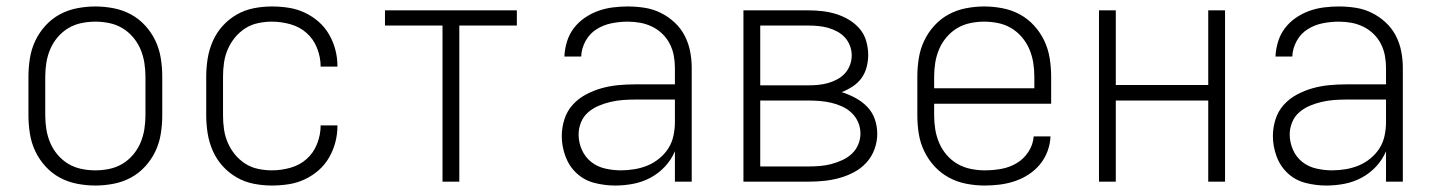

<svg xmlns="http://www.w3.org/2000/svg" viewBox="-20 -562 4440 594"><path d="M275 12Q247 12 218.5 6.5Q190 1 165 -12.5Q140 -26 120.5 -47.5Q101 -69 89 -94.5Q77 -120 72.5 -148.5Q68 -177 68 -205V-325Q68 -353 72.5 -381.5Q77 -410 89 -435.5Q101 -461 120.5 -482.5Q140 -504 165 -517.5Q190 -531 218.5 -536.5Q247 -542 275 -542Q303 -542 331.5 -536.5Q360 -531 385 -517.5Q410 -504 429.5 -482.5Q449 -461 461 -435.5Q473 -410 477.5 -381.5Q482 -353 482 -325V-205Q482 -177 477.5 -148.5Q473 -120 461 -94.5Q449 -69 429.5 -47.5Q410 -26 385 -12.5Q360 1 331.5 6.5Q303 12 275 12ZM275 -35Q297 -35 318.5 -39.5Q340 -44 358.5 -55Q377 -66 391.5 -83Q406 -100 414.5 -120Q423 -140 426.5 -161.5Q430 -183 430 -205V-325Q430 -347 426.5 -368.5Q423 -390 414.5 -410Q406 -430 391.5 -447Q377 -464 358.5 -475Q340 -486 318.5 -490.5Q297 -495 275 -495Q253 -495 231.5 -490.5Q210 -486 191.5 -475Q173 -464 158.5 -447Q144 -430 135.5 -410Q127 -390 123.5 -368.5Q120 -347 120 -325V-205Q120 -183 123.5 -161.5Q127 -140 135.5 -120Q144 -100 158.5 -83Q173 -66 191.5 -55Q210 -44 231.5 -39.5Q253 -35 275 -35Z M821 12Q793 12 765 6.5Q737 1 712.5 -13Q688 -27 669 -48Q650 -69 638.5 -95Q627 -121 622.5 -149Q618 -177 618 -205V-325Q618 -353 622.5 -381Q627 -409 638.5 -435Q650 -461 669 -482Q688 -503 712.5 -517Q737 -531 765 -536.5Q793 -542 821 -542Q847 -542 873 -538Q899 -534 922.5 -523Q946 -512 965.5 -495Q985 -478 998 -455.5Q1011 -433 1017.5 -408Q1024 -383 1024 -357V-356H972Q972 -385 961 -413Q950 -441 928.5 -460Q907 -479 878.5 -487Q850 -495 821 -495Q800 -495 778.5 -490.5Q757 -486 739 -474.5Q721 -463 707 -446Q693 -429 684.5 -409Q676 -389 673 -368Q670 -347 670 -325V-205Q670 -183 673 -162Q676 -141 684.5 -121Q693 -101 707 -84Q721 -67 739 -55.5Q757 -44 778.5 -39.5Q800 -35 821 -35Q850 -35 878.5 -43Q907 -51 928.5 -70Q950 -89 961 -117Q972 -145 972 -174H1024V-173Q1024 -147 1017.5 -122Q1011 -97 998 -74.5Q985 -52 965.5 -35Q946 -18 922.5 -7Q899 4 873 8Q847 12 821 12Z M1349 0V-483H1171V-530H1579V-483H1401V0Z M1883 12Q1851 12 1819.5 4Q1788 -4 1764.5 -25.5Q1741 -47 1729.5 -78Q1718 -109 1718 -141Q1718 -167 1726 -192.5Q1734 -218 1751.5 -237.5Q1769 -257 1792.5 -269.5Q1816 -282 1841 -289Q1866 -296 1892 -298.5Q1918 -301 1944 -301H2068V-352Q2068 -371 2064.5 -390Q2061 -409 2052 -426.5Q2043 -444 2029 -457.5Q2015 -471 1997.5 -479.5Q1980 -488 1961 -491.5Q1942 -495 1922 -495Q1897 -495 1872 -490Q1847 -485 1825.5 -471.5Q1804 -458 1791.5 -435Q1779 -412 1778 -387H1726Q1727 -410 1734 -433Q1741 -456 1755 -474.5Q1769 -493 1788.5 -506.5Q1808 -520 1830 -528Q1852 -536 1875.5 -539Q1899 -542 1922 -542Q1948 -542 1974 -538Q2000 -534 2023.5 -522.5Q2047 -511 2066.5 -493Q2086 -475 2098 -452Q2110 -429 2115 -403.5Q2120 -378 2120 -352V0H2068V-94Q2057 -68 2037.5 -47Q2018 -26 1993 -12.5Q1968 1 1940 6.5Q1912 12 1883 12ZM1901 -35Q1922 -35 1943 -38.5Q1964 -42 1983.5 -50Q2003 -58 2020 -72Q2037 -86 2048 -103.5Q2059 -121 2063.5 -142Q2068 -163 2068 -184V-254H1944Q1925 -254 1906 -252.5Q1887 -251 1868 -246.5Q1849 -242 1831.5 -234.5Q1814 -227 1799.5 -214.5Q1785 -202 1777.5 -183.5Q1770 -165 1770 -146Q1770 -122 1780 -99Q1790 -76 1809 -61Q1828 -46 1852.5 -40.5Q1877 -35 1901 -35Z M2280 0V-530H2481Q2503 -530 2524.5 -527.5Q2546 -525 2567 -518.5Q2588 -512 2607 -500.5Q2626 -489 2640 -472.5Q2654 -456 2660 -434.5Q2666 -413 2666 -392Q2666 -373 2661 -354Q2656 -335 2645 -320Q2634 -305 2618 -294.5Q2602 -284 2584 -277Q2606 -270 2626.5 -259Q2647 -248 2663 -231.5Q2679 -215 2686.5 -193Q2694 -171 2694 -148Q2694 -124 2685.5 -100.5Q2677 -77 2660.5 -59Q2644 -41 2622.5 -29.5Q2601 -18 2577.5 -11.5Q2554 -5 2530 -2.5Q2506 0 2481 0ZM2332 -298H2481Q2497 -298 2512 -299.5Q2527 -301 2541.5 -305Q2556 -309 2570 -316.5Q2584 -324 2594 -335Q2604 -346 2609.5 -360.5Q2615 -375 2615 -391Q2615 -406 2609.5 -420.5Q2604 -435 2594 -446Q2584 -457 2570 -464.5Q2556 -472 2541.5 -476Q2527 -480 2511.5 -481.5Q2496 -483 2481 -483H2332ZM2332 -47H2481Q2499 -47 2517 -48.5Q2535 -50 2552 -54.5Q2569 -59 2585.5 -66.5Q2602 -74 2615 -86Q2628 -98 2635 -114.5Q2642 -131 2642 -149Q2642 -167 2635 -183.5Q2628 -200 2615 -212.5Q2602 -225 2585.5 -232.5Q2569 -240 2552 -244Q2535 -248 2517 -249.5Q2499 -251 2481 -251H2332Z M3026 12Q2998 12 2969.5 6.5Q2941 1 2916 -12.5Q2891 -26 2871.5 -47Q2852 -68 2839.5 -94Q2827 -120 2822.5 -148Q2818 -176 2818 -205V-325Q2818 -353 2822.5 -381.5Q2827 -410 2839 -435.5Q2851 -461 2870.5 -482.5Q2890 -504 2915 -517.5Q2940 -531 2968.5 -536.5Q2997 -542 3025 -542Q3053 -542 3081.5 -536.5Q3110 -531 3135 -517.5Q3160 -504 3179.5 -482.5Q3199 -461 3211 -435.5Q3223 -410 3227.5 -381.5Q3232 -353 3232 -325V-241H2870V-205Q2870 -183 2873.5 -161.5Q2877 -140 2885.5 -120Q2894 -100 2908.5 -83Q2923 -66 2942 -55Q2961 -44 2983 -39.5Q3005 -35 3026 -35Q3052 -35 3077.5 -39.5Q3103 -44 3125 -57Q3147 -70 3161.5 -92Q3176 -114 3178 -140H3230Q3229 -116 3220.5 -93.5Q3212 -71 3197 -53Q3182 -35 3162 -22Q3142 -9 3119.5 -1.5Q3097 6 3073.5 9Q3050 12 3026 12ZM3180 -289V-325Q3180 -347 3176.5 -368.5Q3173 -390 3164.5 -410Q3156 -430 3141.5 -447Q3127 -464 3108.5 -475Q3090 -486 3068.5 -490.5Q3047 -495 3025 -495Q3003 -495 2981.5 -490.5Q2960 -486 2941.5 -475Q2923 -464 2908.5 -447Q2894 -430 2885.5 -410Q2877 -390 2873.5 -368.5Q2870 -347 2870 -325V-289Z M3380 0V-530H3432V-299H3718V-530H3770V0H3718V-251H3432V0Z M4083 12Q4051 12 4019.5 4Q3988 -4 3964.5 -25.5Q3941 -47 3929.5 -78Q3918 -109 3918 -141Q3918 -167 3926 -192.5Q3934 -218 3951.5 -237.5Q3969 -257 3992.5 -269.5Q4016 -282 4041 -289Q4066 -296 4092 -298.5Q4118 -301 4144 -301H4268V-352Q4268 -371 4264.5 -390Q4261 -409 4252 -426.5Q4243 -444 4229 -457.5Q4215 -471 4197.5 -479.5Q4180 -488 4161 -491.5Q4142 -495 4122 -495Q4097 -495 4072 -490Q4047 -485 4025.5 -471.5Q4004 -458 3991.5 -435Q3979 -412 3978 -387H3926Q3927 -410 3934 -433Q3941 -456 3955 -474.5Q3969 -493 3988.5 -506.5Q4008 -520 4030 -528Q4052 -536 4075.5 -539Q4099 -542 4122 -542Q4148 -542 4174 -538Q4200 -534 4223.5 -522.5Q4247 -511 4266.5 -493Q4286 -475 4298 -452Q4310 -429 4315 -403.5Q4320 -378 4320 -352V0H4268V-94Q4257 -68 4237.5 -47Q4218 -26 4193 -12.5Q4168 1 4140 6.5Q4112 12 4083 12ZM4101 -35Q4122 -35 4143 -38.5Q4164 -42 4183.5 -50Q4203 -58 4220 -72Q4237 -86 4248 -103.5Q4259 -121 4263.5 -142Q4268 -163 4268 -184V-254H4144Q4125 -254 4106 -252.5Q4087 -251 4068 -246.5Q4049 -242 4031.5 -234.5Q4014 -227 3999.5 -214.5Q3985 -202 3977.5 -183.5Q3970 -165 3970 -146Q3970 -122 3980 -99Q3990 -76 4009 -61Q4028 -46 4052.5 -40.5Q4077 -35 4101 -35Z"/></svg>

Font: Lode Dark
Style: Regular
Weight: 400
Monospace: yes
Designer: Belleve Invis
Foundry: Belleve Invis
Version: Version 29.2.0; ttfautohint (v1.8.3)